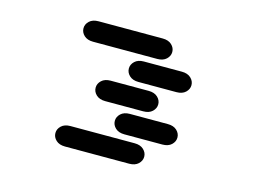

<svg xmlns="http://www.w3.org/2000/svg" viewBox="-85 -1005 1170 885"><g transform="rotate(15 500.0 -562.0)"><path d="M284.2 -263.7H590.8Q618.2 -263.7 633.8 -278.3Q649.4 -293 649.4 -312.5Q649.4 -332 633.8 -346.7Q618.2 -361.3 590.8 -361.3H284.2Q256.8 -361.3 241.2 -346.7Q225.6 -332 225.6 -312.5Q225.6 -293 241.2 -278.3Q256.8 -263.7 284.2 -263.7ZM534.2 -388.7H715.8Q743.2 -388.7 758.8 -403.3Q774.4 -418 774.4 -437.5Q774.4 -457 758.8 -471.7Q743.2 -486.3 715.8 -486.3H534.2Q506.8 -486.3 491.2 -471.7Q475.6 -457 475.6 -437.5Q475.6 -418 491.2 -403.3Q506.8 -388.7 534.2 -388.7ZM409.2 -513.7H590.8Q618.2 -513.7 633.8 -528.3Q649.4 -543 649.4 -562.5Q649.4 -582 633.8 -596.7Q618.2 -611.3 590.8 -611.3H409.2Q381.8 -611.3 366.2 -596.7Q350.6 -582 350.6 -562.5Q350.6 -543 366.2 -528.3Q381.8 -513.7 409.2 -513.7ZM534.2 -638.7H715.8Q743.2 -638.7 758.8 -653.3Q774.4 -668 774.4 -687.5Q774.4 -707 758.8 -721.7Q743.2 -736.3 715.8 -736.3H534.2Q506.8 -736.3 491.2 -721.7Q475.6 -707 475.6 -687.5Q475.6 -668 491.2 -653.3Q506.8 -638.7 534.2 -638.7ZM284.2 -763.7H590.8Q618.2 -763.7 633.8 -778.3Q649.4 -793 649.4 -812.5Q649.4 -832 633.8 -846.7Q618.2 -861.3 590.8 -861.3H284.2Q256.8 -861.3 241.2 -846.7Q225.6 -832 225.6 -812.5Q225.6 -793 241.2 -778.3Q256.8 -763.7 284.2 -763.7Z"/></g></svg>

Font: Sixtyfour Convergence
Style: Regular
Weight: 400
Designer: Jens Kutilek
Foundry: Jens Kutilek
Version: Version 2.001